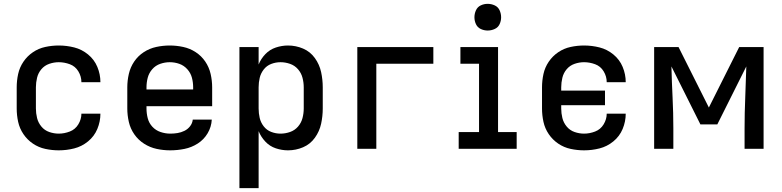

<svg xmlns="http://www.w3.org/2000/svg" viewBox="-20 -775 4072 1000"><path d="M286 8Q327 8 366.5 -2Q406 -12 438.5 -38.5Q471 -65 487 -103.5Q503 -142 503 -183H404Q404 -154 388 -127.5Q372 -101 343.5 -90Q315 -79 286 -79Q261 -79 236.5 -87.5Q212 -96 195.5 -116Q179 -136 173 -160.5Q167 -185 167 -210V-320Q167 -345 173 -370Q179 -395 195.5 -414.5Q212 -434 236.5 -442.5Q261 -451 286 -451Q315 -451 343.5 -440.5Q372 -430 388 -403.5Q404 -377 404 -347H503Q503 -388 487 -426.5Q471 -465 438.5 -491.5Q406 -518 366.5 -528Q327 -538 286 -538Q251 -538 216 -530.5Q181 -523 151.5 -503Q122 -483 102 -453.5Q82 -424 74.5 -389.5Q67 -355 67 -320V-210Q67 -175 74.5 -140.5Q82 -106 102 -76.5Q122 -47 151.5 -27Q181 -7 216 0.5Q251 8 286 8Z M866 8Q904 8 941 0.5Q978 -7 1010 -27.5Q1042 -48 1061.5 -81Q1081 -114 1083 -152H984Q982 -133 970 -117.5Q958 -102 940.5 -93.5Q923 -85 904.5 -82Q886 -79 867 -79Q841 -79 816 -87.5Q791 -96 773.5 -115Q756 -134 749.5 -159Q743 -184 743 -210V-222H1085V-320Q1085 -355 1077 -390Q1069 -425 1049 -454.5Q1029 -484 999 -503.5Q969 -523 934 -530.5Q899 -538 864 -538Q829 -538 794 -530.5Q759 -523 729 -503.5Q699 -484 679 -454.5Q659 -425 651 -390Q643 -355 643 -320V-210Q643 -175 651 -140Q659 -105 679.5 -75.5Q700 -46 730.5 -26.5Q761 -7 796 0.5Q831 8 866 8ZM743 -309V-320Q743 -346 749.5 -370.5Q756 -395 773 -414.5Q790 -434 814.5 -442.5Q839 -451 864 -451Q890 -451 914 -442.5Q938 -434 955.5 -414.5Q973 -395 979.5 -370.5Q986 -346 986 -320V-309Z M1227 205H1327V-92Q1339 -62 1362 -37.5Q1385 -13 1416.5 -2.5Q1448 8 1480 8Q1521 8 1558.5 -8Q1596 -24 1620 -57.5Q1644 -91 1652.5 -130.5Q1661 -170 1661 -210V-320Q1661 -360 1652.5 -399.5Q1644 -439 1620 -472.5Q1596 -506 1558.5 -522Q1521 -538 1480 -538Q1448 -538 1416.5 -527.5Q1385 -517 1362 -493Q1339 -469 1327 -439V-530H1227ZM1441 -79Q1416 -79 1392.5 -88Q1369 -97 1353.5 -117Q1338 -137 1332.5 -161Q1327 -185 1327 -210V-320Q1327 -345 1332.5 -369Q1338 -393 1353.5 -413Q1369 -433 1392.5 -442Q1416 -451 1441 -451Q1466 -451 1490.5 -442.5Q1515 -434 1532 -414.5Q1549 -395 1555.5 -370Q1562 -345 1562 -320V-210Q1562 -185 1555.5 -160Q1549 -135 1532 -115.5Q1515 -96 1490.5 -87.5Q1466 -79 1441 -79Z M1841 0H1940V-443H2237V-530H1841Z M2369 0H2671V-87H2574V-530H2378V-443H2475V-87H2369ZM2520 -616Q2539 -616 2556.5 -624Q2574 -632 2582 -649Q2590 -666 2590 -685Q2590 -704 2582 -721.5Q2574 -739 2556.5 -747Q2539 -755 2520 -755Q2501 -755 2484 -747Q2467 -739 2459 -721.5Q2451 -704 2451 -685Q2451 -666 2459 -649Q2467 -632 2484 -624Q2501 -616 2520 -616Z M3022 8Q3063 8 3102.5 -2Q3142 -12 3174.5 -38.5Q3207 -65 3223 -103.5Q3239 -142 3239 -183H3140Q3140 -154 3124 -127.5Q3108 -101 3079.5 -90Q3051 -79 3022 -79Q2997 -79 2972.5 -87.5Q2948 -96 2931.5 -116Q2915 -136 2909 -160.5Q2903 -185 2903 -210V-227H3131V-303H2903V-320Q2903 -345 2909 -370Q2915 -395 2931.5 -414.5Q2948 -434 2972.5 -442.5Q2997 -451 3022 -451Q3051 -451 3079.5 -440.5Q3108 -430 3124 -403.5Q3140 -377 3140 -347H3239Q3239 -388 3223 -426.5Q3207 -465 3174.5 -491.5Q3142 -518 3102.5 -528Q3063 -538 3022 -538Q2987 -538 2952 -530.5Q2917 -523 2887.5 -503Q2858 -483 2838 -453.5Q2818 -424 2810.5 -389.5Q2803 -355 2803 -320V-210Q2803 -175 2810.5 -140.5Q2818 -106 2838 -76.5Q2858 -47 2887.5 -27Q2917 -7 2952 0.5Q2987 8 3022 8Z M3387 0H3487V-106Q3487 -187 3483 -267.5Q3479 -348 3477 -429L3628 -127H3716L3867 -429Q3865 -348 3861.5 -267.5Q3858 -187 3858 -106V0H3957V-530H3830L3672 -215L3514 -530H3387Z"/></svg>

Font: Iosevka Sparkle Medium
Style: Regular
Weight: 500
Designer: Belleve Invis
Foundry: Belleve Invis
Version: Version 4.5.0; ttfautohint (v1.8.3)